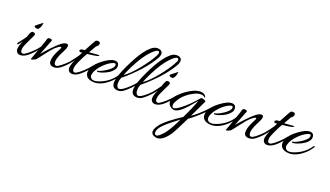

<svg xmlns="http://www.w3.org/2000/svg" viewBox="-83 -1209 3796 2207"><g transform="rotate(20 1815.5 -105.5)"><path d="M136 -277Q161 -277 166 -261Q168 -252 163.5 -243.5Q159 -235 157 -230Q155 -225 154 -222Q149 -212 144 -203Q87 -89 84 -58Q83 -49 83 -35Q83 -21 91 -12Q105 4 131 -10Q157 -24 203.5 -66Q250 -108 279 -148Q283 -153 288 -150.5Q293 -148 293 -145.5Q293 -143 291 -140Q276 -113 237 -71Q173 -2 130 14Q105 23 88 23Q48 23 35 -15Q33 -22 33 -32Q33 -67 65 -138Q60 -127 26 -88Q17 -78 12 -88Q11 -90 11 -93.5Q11 -97 15 -102Q64 -163 92 -205Q90 -210 94 -218Q114 -274 129 -277Q132 -277 136 -277ZM215 -410 207 -378Q207 -369 194 -349Q181 -329 174 -329Q131 -329 131 -350Q131 -354 174 -387L191 -400Q207 -414 211 -414Q215 -414 215 -410Z M545 -284Q568 -284 568 -259.5Q568 -235 545 -192Q522 -149 511 -122Q492 -76 492 -48.5Q492 -21 500 -12Q515 4 541 -10.5Q567 -25 613.5 -66.5Q660 -108 688 -148Q692 -153 697.5 -150.5Q703 -148 703 -145.5Q703 -143 701 -140Q686 -113 647 -71Q608 -29 572 -3.5Q536 22 501 22Q467 21 453 6.5Q439 -8 439 -30Q439 -52 443 -72.5Q447 -93 458 -120Q476 -163 489.5 -187Q503 -211 503 -218.5Q503 -226 495 -226Q479 -226 434 -187Q403 -158 342.5 -77.5Q282 3 274 8Q238 26 229 26Q220 26 220 23Q220 20 222 14.5Q224 9 241.5 -40Q259 -89 279.5 -147.5Q300 -206 304.5 -218Q309 -230 310.5 -238.5Q312 -247 314 -253Q316 -259 321.5 -266.5Q327 -274 336 -274.5Q345 -275 359 -272.5Q373 -270 373 -260Q373 -253 362 -229.5Q351 -206 299 -68Q335 -112 390 -169.5Q445 -227 483 -257Q521 -284 545 -284Z M835 -280Q912 -287 928.5 -287Q945 -287 945 -282Q945 -276 921.5 -269.5Q898 -263 807 -253Q802 -244 795 -232Q780 -208 779 -203Q722 -89 719 -58Q718 -49 718 -35Q718 -21 726 -12Q740 4 766 -10Q792 -24 838.5 -66Q885 -108 914 -148Q918 -153 924 -150Q939 -143 872 -71Q808 -2 765 14Q740 23 723 23Q683 23 670 -15Q668 -22 668 -32Q668 -67 700 -138Q695 -127 661 -88Q652 -78 647 -88Q646 -90 646 -93.5Q646 -97 650 -102Q699 -163 727 -205Q727 -206 749 -247Q739 -245 728.5 -245Q718 -245 713 -251.5Q708 -258 712 -267Q719 -283 765 -285Q766 -287 769 -287L819 -380Q823 -388 828 -396.5Q833 -405 835.5 -409.5Q838 -414 841 -419Q844 -424 846 -426Q848 -428 850 -430Q854 -436 873.5 -436Q893 -436 900 -425Q903 -421 903 -411.5Q903 -402 896 -390.5Q889 -379 881 -374Q873 -369 870 -363L822 -279Z M1132 -291Q1186 -291 1186 -239Q1186 -212 1171 -195Q1146 -158 1090 -130.5Q1034 -103 995 -100Q981 -99 980 -108Q979 -112 982.5 -113Q986 -114 988 -114Q1011 -116 1047 -136Q1114 -172 1145 -210Q1158 -228 1158 -244.5Q1158 -261 1142 -261Q1129 -261 1107 -250Q1060 -228 1008 -173.5Q956 -119 940 -67Q935 -51 935 -35.5Q935 -20 948 -6Q961 8 988 8Q1018 8 1057 -8Q1170 -54 1231 -147Q1237 -155 1242 -150Q1246 -148 1246 -145Q1246 -142 1243 -138Q1213 -88 1167 -49Q1078 27 994 27Q922 27 893 -16Q882 -33 882 -57Q882 -81 895 -114Q920 -171 1002 -231Q1084 -291 1132 -291Z M1567 -510Q1579 -532 1579 -544Q1579 -565 1562 -565Q1548 -565 1527 -549Q1447 -487 1372 -353Q1312 -245 1284 -168Q1353 -215 1438.5 -321Q1524 -427 1567 -510ZM1269 -128Q1257 -94 1256 -82.5Q1255 -71 1255 -51.5Q1255 -32 1265 -16Q1282 11 1322 -12Q1352 -28 1398 -70.5Q1444 -113 1469 -148Q1471 -151 1475 -151Q1484 -151 1480 -138Q1465 -111 1424.5 -69Q1384 -27 1351 -2.5Q1318 22 1285 22Q1209 22 1209 -52Q1209 -55 1209 -58Q1213 -128 1280 -269.5Q1347 -411 1401 -483L1432 -522Q1443 -535 1464 -554Q1504 -592 1546.5 -592Q1589 -592 1604 -566Q1609 -557 1609 -540Q1609 -523 1594 -492Q1491 -313 1269 -128Z M1802 -510Q1814 -532 1814 -544Q1814 -565 1797 -565Q1783 -565 1762 -549Q1682 -487 1607 -353Q1547 -245 1519 -168Q1588 -215 1673.5 -321Q1759 -427 1802 -510ZM1504 -128Q1492 -94 1491 -82.5Q1490 -71 1490 -51.5Q1490 -32 1500 -16Q1517 11 1557 -12Q1587 -28 1633 -70.5Q1679 -113 1704 -148Q1706 -151 1710 -151Q1719 -151 1715 -138Q1700 -111 1659.5 -69Q1619 -27 1586 -2.5Q1553 22 1520 22Q1444 22 1444 -52Q1444 -55 1444 -58Q1448 -128 1515 -269.5Q1582 -411 1636 -483L1667 -522Q1678 -535 1699 -554Q1739 -592 1781.5 -592Q1824 -592 1839 -566Q1844 -557 1844 -540Q1844 -523 1829 -492Q1726 -313 1504 -128Z M1786 -277Q1811 -277 1816 -261Q1818 -252 1813.5 -243.5Q1809 -235 1807 -230Q1805 -225 1804 -222Q1799 -212 1794 -203Q1737 -89 1734 -58Q1733 -49 1733 -35Q1733 -21 1741 -12Q1755 4 1781 -10Q1807 -24 1853.5 -66Q1900 -108 1929 -148Q1933 -153 1938 -150.5Q1943 -148 1943 -145.5Q1943 -143 1941 -140Q1926 -113 1887 -71Q1823 -2 1780 14Q1755 23 1738 23Q1698 23 1685 -15Q1683 -22 1683 -32Q1683 -67 1715 -138Q1710 -127 1676 -88Q1667 -78 1662 -88Q1661 -90 1661 -93.5Q1661 -97 1665 -102Q1714 -163 1742 -205Q1740 -210 1744 -218Q1764 -274 1779 -277Q1782 -277 1786 -277ZM1865 -410 1857 -378Q1857 -369 1844 -349Q1831 -329 1824 -329Q1781 -329 1781 -350Q1781 -354 1824 -387L1841 -400Q1857 -414 1861 -414Q1865 -414 1865 -410Z M1890 381Q1882 381 1870 378Q1819 365 1819 324.5Q1819 284 1871.5 223Q1924 162 2093 50Q2165 -97 2193 -183Q2137 -115 2113 -89Q2023 11 1968 11Q1952 11 1933.5 1.5Q1915 -8 1902 -25.5Q1889 -43 1889 -63Q1889 -116 1963 -182Q2007 -222 2055 -250Q2103 -278 2131 -285Q2159 -292 2185 -292Q2211 -292 2231 -278Q2251 -264 2251 -250Q2251 -242 2243 -245Q2232 -264 2194.5 -264Q2157 -264 2109.5 -239.5Q2062 -215 2024 -181.5Q1986 -148 1959.5 -105.5Q1933 -63 1933 -43Q1933 -8 1953 -8Q1981 -8 2039 -54Q2125 -121 2204 -217Q2217 -236 2258 -216Q2274 -208 2271 -202Q2258 -173 2223.5 -101.5Q2189 -30 2172 6Q2195 -6 2250.5 -54.5Q2306 -103 2348 -152Q2370 -178 2370 -160Q2370 -135 2250 -28Q2181 34 2152 50Q2067 225 2038 270Q1963 381 1890 381ZM2074 88Q1954 178 1902 230.5Q1850 283 1850 329Q1850 343 1859 349Q1868 355 1878 355Q1888 355 1907 340Q1926 325 1939.5 310.5Q1953 296 1963 283.5Q1973 271 1985.5 251.5Q1998 232 2005 221Q2012 210 2024.5 186.5Q2037 163 2041.5 154.5Q2046 146 2058.5 120Q2071 94 2074 88Z M2563 -291Q2617 -291 2617 -239Q2617 -212 2602 -195Q2577 -158 2521 -130.5Q2465 -103 2426 -100Q2412 -99 2411 -108Q2410 -112 2413.5 -113Q2417 -114 2419 -114Q2442 -116 2478 -136Q2545 -172 2576 -210Q2589 -228 2589 -244.5Q2589 -261 2573 -261Q2560 -261 2538 -250Q2491 -228 2439 -173.5Q2387 -119 2371 -67Q2366 -51 2366 -35.5Q2366 -20 2379 -6Q2392 8 2419 8Q2449 8 2488 -8Q2601 -54 2662 -147Q2668 -155 2673 -150Q2677 -148 2677 -145Q2677 -142 2674 -138Q2644 -88 2598 -49Q2509 27 2425 27Q2353 27 2324 -16Q2313 -33 2313 -57Q2313 -81 2326 -114Q2351 -171 2433 -231Q2515 -291 2563 -291Z M2930 -284Q2953 -284 2953 -259.5Q2953 -235 2930 -192Q2907 -149 2896 -122Q2877 -76 2877 -48.5Q2877 -21 2885 -12Q2900 4 2926 -10.5Q2952 -25 2998.5 -66.5Q3045 -108 3073 -148Q3077 -153 3082.5 -150.5Q3088 -148 3088 -145.5Q3088 -143 3086 -140Q3071 -113 3032 -71Q2993 -29 2957 -3.5Q2921 22 2886 22Q2852 21 2838 6.5Q2824 -8 2824 -30Q2824 -52 2828 -72.5Q2832 -93 2843 -120Q2861 -163 2874.5 -187Q2888 -211 2888 -218.5Q2888 -226 2880 -226Q2864 -226 2819 -187Q2788 -158 2727.5 -77.5Q2667 3 2659 8Q2623 26 2614 26Q2605 26 2605 23Q2605 20 2607 14.5Q2609 9 2626.5 -40Q2644 -89 2664.5 -147.5Q2685 -206 2689.5 -218Q2694 -230 2695.5 -238.5Q2697 -247 2699 -253Q2701 -259 2706.5 -266.5Q2712 -274 2721 -274.5Q2730 -275 2744 -272.5Q2758 -270 2758 -260Q2758 -253 2747 -229.5Q2736 -206 2684 -68Q2720 -112 2775 -169.5Q2830 -227 2868 -257Q2906 -284 2930 -284Z M3220 -280Q3297 -287 3313.5 -287Q3330 -287 3330 -282Q3330 -276 3306.5 -269.5Q3283 -263 3192 -253Q3187 -244 3180 -232Q3165 -208 3164 -203Q3107 -89 3104 -58Q3103 -49 3103 -35Q3103 -21 3111 -12Q3125 4 3151 -10Q3177 -24 3223.5 -66Q3270 -108 3299 -148Q3303 -153 3309 -150Q3324 -143 3257 -71Q3193 -2 3150 14Q3125 23 3108 23Q3068 23 3055 -15Q3053 -22 3053 -32Q3053 -67 3085 -138Q3080 -127 3046 -88Q3037 -78 3032 -88Q3031 -90 3031 -93.5Q3031 -97 3035 -102Q3084 -163 3112 -205Q3112 -206 3134 -247Q3124 -245 3113.5 -245Q3103 -245 3098 -251.5Q3093 -258 3097 -267Q3104 -283 3150 -285Q3151 -287 3154 -287L3204 -380Q3208 -388 3213 -396.5Q3218 -405 3220.5 -409.5Q3223 -414 3226 -419Q3229 -424 3231 -426Q3233 -428 3235 -430Q3239 -436 3258.5 -436Q3278 -436 3285 -425Q3288 -421 3288 -411.5Q3288 -402 3281 -390.5Q3274 -379 3266 -374Q3258 -369 3255 -363L3207 -279Z M3517 -291Q3571 -291 3571 -239Q3571 -212 3556 -195Q3531 -158 3475 -130.5Q3419 -103 3380 -100Q3366 -99 3365 -108Q3364 -112 3367.5 -113Q3371 -114 3373 -114Q3396 -116 3432 -136Q3499 -172 3530 -210Q3543 -228 3543 -244.5Q3543 -261 3527 -261Q3514 -261 3492 -250Q3445 -228 3393 -173.5Q3341 -119 3325 -67Q3320 -51 3320 -35.5Q3320 -20 3333 -6Q3346 8 3373 8Q3403 8 3442 -8Q3555 -54 3616 -147Q3622 -155 3627 -150Q3631 -148 3631 -145Q3631 -142 3628 -138Q3598 -88 3552 -49Q3463 27 3379 27Q3307 27 3278 -16Q3267 -33 3267 -57Q3267 -81 3280 -114Q3305 -171 3387 -231Q3469 -291 3517 -291Z"/></g></svg>

Font: Allura
Style: Regular
Weight: 400
Designer: Robert E. Leuschke
Foundry: Robert E. Leuschke
Version: Version 1.004